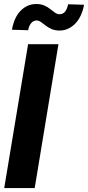

<svg xmlns="http://www.w3.org/2000/svg" viewBox="-20 -951 445 971"><path d="M275.6 -727.5 155.5 0H1.4L122.1 -727.5ZM282.2 -796.5Q258.1 -796.5 240.9 -804.1Q223.7 -811.7 210.9 -821.8Q198 -831.9 187 -839.7Q176 -847.5 164.6 -847.5Q148.3 -847.2 137.2 -833.5Q126.1 -819.8 122.3 -798.2L40.4 -800.6Q51.7 -864.1 85 -897.4Q118.3 -930.7 162.9 -930.7Q187.6 -930.7 204.6 -922.9Q221.6 -915.2 234.4 -905Q247.2 -894.8 258.1 -887Q268.9 -879.1 281.1 -879.1Q299 -879.4 309.4 -892.6Q319.7 -905.9 324.6 -929.3L405.1 -927Q393.2 -863.9 359.4 -830.5Q325.7 -797.1 282.2 -796.5Z"/></svg>

Font: Inter Tight
Style: Italic
Weight: 400
Italic angle: -9.39999°
Designer: Rasmus Andersson
Foundry: rsms
Version: Version 3.002